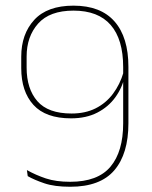

<svg xmlns="http://www.w3.org/2000/svg" viewBox="-20 -668 550 696"><path d="M246.5 -647.5Q345 -647.5 395.2 -590.2Q445.5 -533 445.5 -425.5V-221Q445.5 -110.5 394.5 -50.8Q343.5 9 234.5 9Q177.5 9 140.8 -3.5Q104 -16 80.5 -29.5L77.5 -51.5Q109.5 -33.5 146.2 -21.2Q183 -9 234.5 -9Q334.5 -9 380.5 -63.8Q426.5 -118.5 426.5 -221V-424.5Q426.5 -525.5 381.2 -577.5Q336 -629.5 246.5 -629.5Q160 -629.5 118.2 -582.5Q76.5 -535.5 76.5 -463V-423Q76.5 -346 115.5 -301.2Q154.5 -256.5 239.5 -256.5Q289 -256.5 326.5 -275.2Q364 -294 389.5 -328Q415 -362 428 -406.5L438.5 -393H432.5Q423.5 -350.5 398.2 -315.5Q373 -280.5 332.8 -259.8Q292.5 -239 237.5 -239Q145.5 -239 101.2 -287.8Q57 -336.5 57 -421V-462.5Q57 -544.5 104.2 -596Q151.5 -647.5 246.5 -647.5Z"/></svg>

Font: Anek Telugu Thin
Style: Regular
Weight: 250
Version: Version 1.003